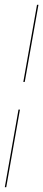

<svg xmlns="http://www.w3.org/2000/svg" viewBox="-53 -749 180 799"><path d="M101 -729 44 -408H50L107 -729ZM-27 30 30 -293H24L-33 30Z"/></svg>

Font: Moniqa Ita Display
Style: Italic
Weight: 400
Italic angle: -10°
Designer: Rajesh Rajput
Foundry: Rajesh Rajput
Version: Version 1.000